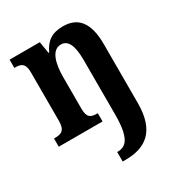

<svg xmlns="http://www.w3.org/2000/svg" viewBox="-185 -669 954 1029"><g transform="rotate(-30 292.0 -154.0)"><path d="M273 240H289C412 240 500 187 500 8V-354C500 -490 450 -548 357 -548C287 -548 250 -519 224 -463H220L208 -536H21V-485H24C63 -485 86 -476 86 -420V-120C86 -60 61 -51 22 -51H16V0H287V-51H284C245 -51 223 -59 223 -116V-311C223 -394 242 -469 299 -469C347 -469 364 -418 364 -333V2C364 140 332 181 278 181H273Z"/></g></svg>

Font: Noto Serif Condensed
Style: Bold
Weight: 700
Width: 3
Designer: Monotype Design Team
Foundry: Monotype Imaging Inc.
Version: Version 2.015